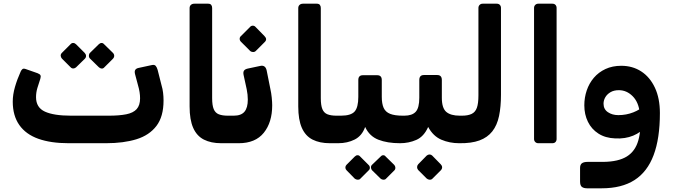

<svg xmlns="http://www.w3.org/2000/svg" viewBox="-20 -770 3643 1039"><path d="M351 5Q255 5 187.5 -19Q120 -43 84.5 -93.5Q49 -144 49 -220Q49 -258 61 -299.5Q73 -341 92 -383Q96 -392 102 -396.5Q108 -401 123 -395L183 -374Q196 -369 199 -362.5Q202 -356 198 -343Q189 -317 182 -293Q175 -269 175 -244Q175 -188 223 -166Q271 -144 364 -144H569Q625 -144 663 -151.5Q701 -159 719.5 -179.5Q738 -200 738 -238Q738 -271 727 -308L711 -368Q707 -383 711.5 -391Q716 -399 728 -402L802 -418Q816 -421 822.5 -413.5Q829 -406 833 -392L854 -309Q860 -289 862.5 -268.5Q865 -248 865 -226Q865 -139 826.5 -88.5Q788 -38 718.5 -16.5Q649 5 554 5ZM392 -406Q386 -400 377 -399.5Q368 -399 361 -407L315 -453Q309 -460 308.5 -468.5Q308 -477 315 -484L361 -530Q368 -538 376.5 -537.5Q385 -537 392 -530L438 -484Q445 -477 445.5 -468Q446 -459 439 -452ZM545 -406Q538 -398 529.5 -399Q521 -400 514 -407L467 -453Q461 -459 461 -468.5Q461 -478 467 -484L514 -530Q521 -537 529 -537.5Q537 -538 544 -530L591 -484Q598 -477 598 -468Q598 -459 591 -452Z M1222 5H1177Q1122 5 1083.5 -14.5Q1045 -34 1025.5 -78Q1006 -122 1006 -194V-726Q1006 -737 1013 -743.5Q1020 -750 1032 -750H1106Q1118 -750 1123 -743.5Q1128 -737 1128 -727V-239Q1128 -200 1136.5 -179.5Q1145 -159 1164 -151.5Q1183 -144 1213 -144H1237Q1252 -144 1252 -129V-25Q1252 5 1222 5Z M1223 5Q1215 5 1211 0Q1207 -5 1207 -12V-119Q1207 -133 1215 -138.5Q1223 -144 1237 -144H1245Q1285 -144 1303 -165.5Q1321 -187 1321 -231Q1321 -245 1319.5 -258.5Q1318 -272 1315 -287L1298 -365Q1295 -381 1301 -388.5Q1307 -396 1321 -399L1387 -413Q1416 -420 1423 -389L1443 -289Q1448 -267 1450.5 -242Q1453 -217 1453 -200Q1453 -108 1407.5 -51.5Q1362 5 1272 5ZM1364 -494Q1358 -488 1348.5 -488.5Q1339 -489 1333 -495L1284 -544Q1277 -551 1277 -560Q1277 -569 1284 -575L1333 -624Q1339 -631 1348 -631Q1357 -631 1363 -624L1411 -575Q1428 -558 1413 -543Z M1810 5H1765Q1710 5 1671.5 -14.5Q1633 -34 1613.5 -78Q1594 -122 1594 -194V-726Q1594 -737 1601 -743.5Q1608 -750 1620 -750H1694Q1706 -750 1711 -743.5Q1716 -737 1716 -727V-239Q1716 -200 1724.5 -179.5Q1733 -159 1752 -151.5Q1771 -144 1801 -144H1825Q1840 -144 1840 -129V-25Q1840 5 1810 5Z M1810 5Q1795 5 1795 -10V-114Q1795 -144 1825 -144Q1879 -144 1899 -166.5Q1919 -189 1919 -246V-337Q1919 -363 1944 -363H2021Q2046 -363 2046 -337V-246Q2046 -209 2056 -186.5Q2066 -164 2091 -154Q2116 -144 2160 -144Q2175 -144 2175 -129V-25Q2175 5 2145 5Q2076 5 2027.5 -14Q1979 -33 1956 -83Q1939 -35 1899.5 -15Q1860 5 1810 5ZM1929 198Q1924 203 1915.5 202.5Q1907 202 1900 197L1855 151Q1849 145 1849 136.5Q1849 128 1855 122L1900 77Q1907 70 1915 70Q1923 70 1929 77L1974 122Q1981 128 1981.5 137Q1982 146 1975 152ZM2068 198Q2063 203 2054.5 202.5Q2046 202 2040 197L1993 151Q1988 145 1987.5 136.5Q1987 128 1993 122L2040 77Q2046 70 2054 70Q2062 70 2067 77L2113 122Q2119 128 2119.5 137Q2120 146 2114 152Z M2145 5Q2130 5 2130 -10V-114Q2130 -144 2160 -144H2168Q2210 -144 2229.5 -165Q2249 -186 2249 -241V-337Q2249 -364 2274 -364H2346Q2371 -364 2371 -337V-241Q2371 -185 2395 -164.5Q2419 -144 2468 -144H2480Q2495 -144 2495 -129V-25Q2495 5 2465 5Q2413 5 2368.5 -14Q2324 -33 2297 -83Q2274 -31 2233 -13Q2192 5 2145 5ZM2320 197Q2314 203 2305 202.5Q2296 202 2289 196L2243 150Q2237 143 2237 134.5Q2237 126 2243 119L2289 72Q2296 66 2304.5 66Q2313 66 2319 72L2365 119Q2372 126 2372.5 134.5Q2373 143 2366 151Z M2465 5Q2450 5 2450 -10V-114Q2450 -144 2480 -144Q2512 -144 2532 -153.5Q2552 -163 2560.5 -186.5Q2569 -210 2569 -254V-727Q2569 -737 2575.5 -743.5Q2582 -750 2592 -750H2668Q2679 -750 2685 -743.5Q2691 -737 2691 -727V-257Q2691 -192 2680.5 -142Q2670 -92 2644 -59Q2618 -26 2574.5 -10Q2531 6 2465 5Z M2893 5Q2883 5 2876.5 -1.5Q2870 -8 2870 -18V-727Q2870 -737 2876.5 -743.5Q2883 -750 2893 -750H2969Q2980 -750 2986 -743.5Q2992 -737 2992 -727V-18Q2992 -8 2986 -1.5Q2980 5 2969 5Z M3157 249Q3139 249 3129 241.5Q3119 234 3119 212V139Q3119 121 3129 113.5Q3139 106 3161 106H3246Q3327 105 3372.5 76.5Q3418 48 3434.5 -11Q3451 -70 3446 -161L3551 -158Q3551 -21 3517 69.5Q3483 160 3413.5 204.5Q3344 249 3236 249ZM3442 -159Q3436 -217 3403.5 -249.5Q3371 -282 3329 -282Q3302 -282 3283.5 -271Q3265 -260 3255.5 -243.5Q3246 -227 3246 -209Q3246 -179 3269.5 -163Q3293 -147 3326 -147Q3369 -147 3407 -162Q3445 -177 3460 -196L3471 -85Q3450 -54 3406.5 -36Q3363 -18 3309 -21Q3256 -23 3218.5 -47Q3181 -71 3161.5 -111Q3142 -151 3142 -200Q3142 -242 3155 -280.5Q3168 -319 3193.5 -349Q3219 -379 3256.5 -396.5Q3294 -414 3342 -414Q3403 -414 3450 -383.5Q3497 -353 3524 -295.5Q3551 -238 3551 -158Z"/></svg>

Font: Rubik SemiBold
Style: Regular
Weight: 600
Designer: Hubert and Fischer
Foundry: Hubert and Fischer
Version: Version 2.300;gftools[0.9.30]